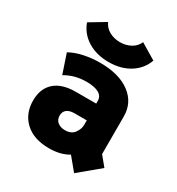

<svg xmlns="http://www.w3.org/2000/svg" viewBox="-184 -840 928 1007"><g transform="rotate(30 280.5 -336.0)"><path d="M417 52 354 -24Q307 5 237 5Q144 5 92 -43.5Q40 -92 40 -171Q40 -243 84 -282.5Q128 -322 212 -322H335V-338Q335 -367 309 -381.5Q283 -396 235 -396Q198 -396 166.5 -387.5Q135 -379 106 -362L67 -478Q105 -499 152 -508.5Q199 -518 246 -518Q362 -518 428 -468.5Q494 -419 494 -336V-108L541 -51ZM262 -119Q300 -119 318 -143.5Q336 -168 336 -193V-221H262Q231 -221 215.5 -208Q200 -195 200 -172Q200 -147 217.5 -133Q235 -119 262 -119ZM281 -543Q208 -543 154.5 -576Q101 -609 80 -667L175 -724Q188 -694 217 -678.5Q246 -663 281 -663Q316 -663 345 -678.5Q374 -694 387 -724L482 -667Q461 -609 408 -576Q355 -543 281 -543Z"/></g></svg>

Font: Braah One
Style: Regular
Weight: 400
Designer: Ashish Kumar
Foundry: Ashish Kumar
Version: Version 1.001; ttfautohint (v1.8.4.7-5d5b);gftools[0.9.29]